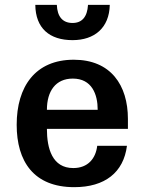

<svg xmlns="http://www.w3.org/2000/svg" viewBox="-20 -760 599 794"><path d="M49 -244C49 -93 119 14 287 14C414 14 491 -47 505 -157H382C376 -105 344 -65 283 -65C196 -65 174 -146 174 -227H509V-268C509 -408 438 -513 285 -513C126 -513 49 -402 49 -244ZM174 -306C174 -383 210 -435 281 -435C360 -435 384 -370 384 -306ZM280 -665C239 -665 217 -691 215 -740H126C127 -643 185 -594 280 -594C370 -594 432 -644 434 -740H344C341 -690 319 -665 280 -665Z"/></svg>

Font: Perun SemiBold
Style: Regular
Weight: 600
Foundry: Copyright (c) Stefan Peev, Context Ltd, 2016
Version: Version 1.089